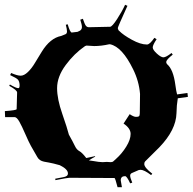

<svg xmlns="http://www.w3.org/2000/svg" viewBox="-51 -844 800 797"><path d="M684.1 -452.1 727.1 -458 729 -441.9 687 -436Q682.1 -407.2 681.6 -374Q679.7 -304.7 610.8 -232.9L551.3 -173.8Q547.9 -170.4 547.9 -163.1Q547.9 -148.4 581.1 -123L576.2 -117.2Q547.4 -139.2 532.2 -139.2L525.9 -138.2Q523.9 -138.2 522.9 -137.2L497.1 -126Q489.3 -123 489.3 -114.7Q489.3 -106.4 498 -85.9L489.3 -83Q475.6 -112.8 468.3 -112.8Q450.2 -112.8 450.2 -95.2Q450.2 -93.8 455.1 -66.9H437Q427.2 -105 424.3 -105L237.3 -106Q228.5 -106 179.2 -96.2L178.2 -102.1Q222.2 -109.9 222.2 -111.8Q231 -115.2 231 -124Q231 -141.6 197.3 -158.2L171.9 -165Q165 -167 152.1 -169.2Q139.2 -171.4 131.8 -172.9Q112.3 -176.8 104 -191.9L77.1 -238.8Q68.4 -254.4 54 -287.6Q39.6 -320.8 29.1 -339.4Q18.6 -357.9 9.3 -357.9H-29.8L-30.8 -382.8Q18.1 -386.2 18.1 -391.1L20 -460Q20 -469.7 -12.7 -487.8L-9.8 -493.2Q16.1 -478 24.9 -478Q31.2 -478 30.3 -492.4Q29.3 -506.8 23.4 -513.4Q17.6 -520 -8.8 -532.2L-4.9 -541Q21 -529.8 34.9 -529.8Q48.8 -529.8 64.7 -544.9Q80.6 -560.1 94 -582.8Q107.4 -605.5 122.1 -628.9Q157.2 -686 203.1 -694.8L221.2 -702.1Q227.1 -705.1 227.1 -713.6Q227.1 -722.2 222.2 -741.2L230 -743.2Q239.7 -709 247.1 -709L271 -711.9Q271.5 -711.9 281.2 -716.8Q289.1 -722.2 289.1 -731.7Q289.1 -741.2 282.2 -762.2L293 -766.1Q300.3 -744.1 305.2 -737.5Q310.1 -731 317.9 -731L406.2 -732.9Q414.6 -733.4 435.1 -764.9Q455.6 -796.4 468.3 -824.2L478 -819.8Q438 -731.9 438 -727.5Q438 -723.1 442.9 -715.8H443.8Q460.4 -698.7 496.3 -679Q532.2 -659.2 559.1 -659.2Q570.8 -659.2 589.8 -687L599.1 -681.2Q583 -657.2 583 -647.2Q583 -637.2 600.1 -621.6Q617.2 -606 627.4 -606Q637.7 -606 661.1 -624L666 -617.2Q639.2 -596.2 639.2 -586.9V-584Q640.6 -579.6 643.1 -577.1Q668.5 -555.2 676.8 -492.2Q680.7 -463.4 684.1 -452.1ZM339.8 -652.8 308.1 -654.8Q306.2 -654.8 302.2 -652.8Q257.3 -622.1 221.7 -574Q186 -525.9 186 -478Q186 -433.1 207.3 -372.1Q228.5 -311 234.9 -285.2Q252.4 -253.9 259.8 -238.3Q267.1 -222.7 278.3 -216.8Q289.6 -210.9 307.1 -188L343.3 -195.8L344.2 -193.8Q331.1 -187 317.9 -178.2Q322.3 -177.7 335 -175.8Q360.8 -170.9 375 -170.9L392.1 -171.9L408.2 -170.9Q416 -170.9 418.9 -173.8L430.2 -184.1Q455.1 -206.1 473.1 -235.4Q491.2 -264.6 491.2 -288.1Q491.2 -311.5 461.9 -331.1L487.3 -370.1Q503.9 -358.9 513.4 -358.9Q522.9 -358.9 525.9 -361.3Q529.3 -364.7 529.3 -374L530.3 -454.1Q525.9 -507.3 501.5 -556.6Q456.1 -649.4 406.2 -660.2H401.9Q369.1 -652.8 339.8 -652.8ZM640.1 -581.1Q640.1 -581.1 639.2 -584Q639.2 -582 640.1 -581.1Z"/></svg>

Font: Eater
Style: Regular
Weight: 400
Version: Version 001.002